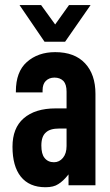

<svg xmlns="http://www.w3.org/2000/svg" viewBox="-20 -746 444 773"><path d="M364.3 -368.2V0H255.9V-43.9Q234.4 -16.6 214.8 -4.9Q196.3 7.8 163.1 7.8Q97.7 7.8 63.5 -35.2Q30.3 -77.1 30.3 -155.3Q30.3 -230.5 75.2 -269.5Q121.1 -309.6 204.1 -309.6H248V-377Q248 -406.2 235.4 -419.9Q221.7 -433.6 199.2 -433.6Q177.7 -433.6 164.1 -419.9Q151.4 -407.2 151.4 -381.8V-374H43.9V-377.9Q43.9 -457 87.9 -496.1Q132.8 -536.1 202.1 -536.1Q280.3 -536.1 322.3 -491.2Q364.3 -446.3 364.3 -368.2ZM248 -158.2V-228.5H217.8Q181.6 -228.5 165 -212.9Q146.5 -197.3 146.5 -160.2Q146.5 -126 159.2 -110.4Q172.9 -92.8 197.3 -92.8Q218.8 -92.8 233.4 -110.4Q248 -127.9 248 -158.2ZM58.6 -725.6H145.5L202.1 -647.5L257.8 -725.6H344.7L242.2 -578.1H159.2Z"/></svg>

Font: Dinish Condensed
Style: Bold
Weight: 700
Width: 3
Designer: Bert Driehuis
Foundry: Playbeing
Version: Version 3.006; git-39231f3c-release